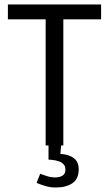

<svg xmlns="http://www.w3.org/2000/svg" viewBox="-20 -647 485 854"><path d="M183.1 0V-561H15.1V-627H429.7V-561H261.7V0H252L248.5 37.6Q286.6 39.6 308.3 56.4Q330.1 73.2 330.1 106Q330.1 148.9 302 168Q273.9 187 227.1 187Q203.1 187 180.9 180.2Q158.7 173.3 142.6 166.5L158.7 126Q171.4 130.9 189.2 136.5Q207 142.1 225.1 142.1Q245.6 142.1 258.3 134Q271 126 271 106.9Q271 85.9 252.2 75.2Q233.4 64.5 195.8 63V0Z"/></svg>

Font: Anaheim Medium
Style: Regular
Weight: 500
Version: Version 2.001